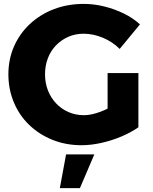

<svg xmlns="http://www.w3.org/2000/svg" viewBox="-20 -732 783 985"><path d="M594 -481Q557 -518 507.5 -538.5Q458 -559 409 -559Q366 -559 330 -543Q294 -527 267 -499Q240 -471 225.5 -433Q211 -395 211 -351Q211 -306 226 -268Q241 -230 268 -201.5Q295 -173 331.5 -157Q368 -141 411 -141Q449 -141 497.5 -159.5Q546 -178 586 -208L690 -79Q653 -53 603.5 -32Q554 -11 500.5 1Q447 13 398 13Q318 13 249.5 -14.5Q181 -42 130 -91Q79 -140 51 -207Q23 -274 23 -351Q23 -428 52 -494Q81 -560 133.5 -609Q186 -658 256.5 -685Q327 -712 410 -712Q462 -712 514.5 -699Q567 -686 614.5 -663Q662 -640 698 -607ZM532 -357H690V-79H532ZM319 60H464L390 233H287Z"/></svg>

Font: Alexandria
Style: Bold
Weight: 700
Designer: Mohamed Gaber
Foundry: Kief Type Foundry
Version: Version 5.100